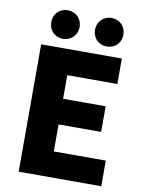

<svg xmlns="http://www.w3.org/2000/svg" viewBox="-102 -1036 834 1106"><g transform="rotate(10 315.0 -482.5)"><path d="M86 0H569V-150H265V-308H514V-458H265V-596H558V-745H86ZM203 -798C252 -798 287 -834 287 -882C287 -928 252 -965 203 -965C155 -965 121 -928 121 -882C121 -834 155 -798 203 -798ZM460 -798C509 -798 543 -834 543 -882C543 -928 509 -965 460 -965C411 -965 377 -928 377 -882C377 -834 411 -798 460 -798Z"/></g></svg>

Font: Noto Sans JP Black
Style: Regular
Weight: 900
Designer: Ryoko NISHIZUKA 西塚涼子 (kana, bopomofo & ideographs); Paul D. Hunt (Latin, Greek & Cyrillic); Sandoll Communications 산돌커뮤니
Foundry: Adobe
Version: Version 2.002;hotconv 1.0.116;makeotfexe 2.5.65601